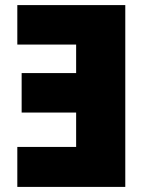

<svg xmlns="http://www.w3.org/2000/svg" viewBox="-20 -734 589 754"><path d="M48 0V-157H279V-292H65V-447H279V-559H48V-714H472V0Z"/></svg>

Font: Noto Sans Black
Style: Regular
Weight: 900
Designer: Monotype Design Team
Foundry: Monotype Imaging Inc.
Version: Version 2.007